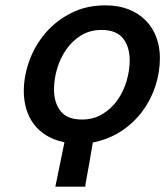

<svg xmlns="http://www.w3.org/2000/svg" viewBox="-20 -526 618 718"><path d="M465 -300Q465 -351 440 -382.5Q415 -414 360 -414Q316 -414 283 -393.5Q250 -373 227.5 -340.5Q205 -308 193.5 -269Q182 -230 182 -192Q182 -141 207 -110Q232 -79 286 -79Q330 -79 363.5 -99.5Q397 -120 419.5 -152Q442 -184 453.5 -223.5Q465 -263 465 -300ZM221 6Q182 -2 153.5 -19.5Q125 -37 106 -62.5Q87 -88 78 -119.5Q69 -151 69 -185Q69 -242 90 -299.5Q111 -357 150.5 -403Q190 -449 246.5 -477.5Q303 -506 374 -506Q423 -506 461 -491Q499 -476 525 -449.5Q551 -423 564.5 -387Q578 -351 578 -309Q578 -257 561.5 -205.5Q545 -154 513 -110.5Q481 -67 434 -36Q387 -5 327 7Q321 45 314 84Q307 123 300 161L299 172H187Z"/></svg>

Font: Codetta
Style: Bold Italic
Weight: 700
Italic angle: -11°
Designer: Ulrich Proeller
Foundry: PROSA GmbH
Version: Version 2.00;September 29, 2018;FontCreator 11.5.0.2427 64-b